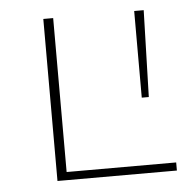

<svg xmlns="http://www.w3.org/2000/svg" viewBox="-41 -501 553 543"><g transform="rotate(-5 235.5 -230.0)"><path d="M440 -23V0H101V-460H129V-23ZM379 -214H359V-460H386Z"/></g></svg>

Font: Ysabeau SC Extralight
Style: Regular
Weight: 200
Designer: Christian Thalmann (Catharsis Fonts)
Version: Version 0.003